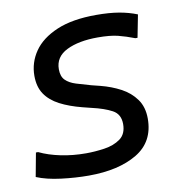

<svg xmlns="http://www.w3.org/2000/svg" viewBox="-68 -614 636 685"><g transform="rotate(-10 250.0 -272.0)"><path d="M28 -106H36Q69 -90 112.5 -81Q156 -72 204 -72Q236 -72 270.5 -77Q305 -82 328.5 -99Q352 -116 352 -152Q352 -188 324 -203Q296 -218 252 -228L220 -236Q173 -248 139.5 -265.5Q106 -283 88 -309.5Q70 -336 70 -376Q70 -424 97.5 -464Q125 -504 181.5 -528Q238 -552 324 -552Q372 -552 407 -546Q442 -540 472 -528L456 -446H448Q417 -458 389 -465Q361 -472 316 -472Q247 -472 203.5 -450.5Q160 -429 160 -384Q160 -358 173.5 -344.5Q187 -331 211 -323.5Q235 -316 264 -308L296 -300Q335 -290 368 -272.5Q401 -255 421.5 -226.5Q442 -198 442 -156Q442 -72 375 -32Q308 8 200 8Q152 8 100 1.5Q48 -5 12 -20Z"/></g></svg>

Font: Kufam
Style: Italic
Weight: 400
Italic angle: -11°
Designer: Artur Schmal
Foundry: Original Type
Version: Version 1.301; ttfautohint (v1.8.3)